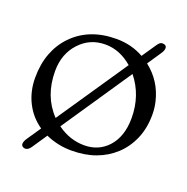

<svg xmlns="http://www.w3.org/2000/svg" viewBox="-162 -1006 1227 1258"><g transform="rotate(20 451.5 -377.0)"><path d="M255.9 -29.3 185.1 75.7Q168 100.6 147.5 100.6Q136.2 100.6 128.2 93.8Q120.1 86.9 120.1 76.7Q120.1 59.1 136.7 35.2L201.2 -59.6Q128.9 -108.9 89.6 -187Q50.3 -265.1 50.3 -359.9Q50.3 -454.6 79.1 -530.5Q107.9 -606.4 162.1 -662.1Q276.9 -779.8 465.3 -779.8Q570.8 -779.8 656.2 -731.4L723.1 -829.6Q740.2 -855.5 755.9 -855.5Q787.1 -855.5 787.1 -831.5Q787.1 -814 768.6 -788.1L707.5 -697.3Q813.5 -614.3 844.7 -482.4Q855 -439.5 855 -394Q855 -297.4 822 -222.4Q789.1 -147.5 732.9 -96.2Q676.8 -44.9 603 -18.1Q529.3 8.8 435.1 8.8Q340.8 8.8 255.9 -29.3ZM598.1 -645.5Q510.7 -720.7 410.2 -720.7Q302.7 -720.7 231.4 -643.6Q158.2 -564.9 158.2 -444.8Q158.2 -269.5 266.6 -156.7ZM314.5 -115.7Q401.9 -52.2 502.9 -52.2Q601.6 -52.2 666 -121.1Q734.9 -195.8 734.9 -325.7Q734.9 -483.9 641.6 -599.6Z"/></g></svg>

Font: Stoke
Style: Regular
Weight: 400
Designer: Nicole Fally
Foundry: Nicole Fally
Version: Version 1.002